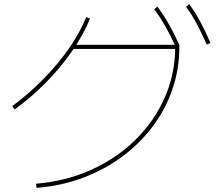

<svg xmlns="http://www.w3.org/2000/svg" viewBox="-20 -875 1040 926"><path d="M154 11Q298 -1 420 -56Q542 -111 633 -200.5Q724 -290 774.5 -404.5Q825 -519 825 -649L835 -639H330V-659H844L845 -658V-649Q845 -542 811.5 -444.5Q778 -347 716 -264.5Q654 -182 568.5 -119Q483 -56 378.5 -17Q274 22 156 31ZM39 -363Q121 -424 190.5 -495Q260 -566 313 -642Q366 -718 396 -793L414 -785Q383 -709 329.5 -631Q276 -553 205 -480.5Q134 -408 51 -347ZM827 -650Q801 -707 776.5 -750Q752 -793 724 -831L739 -843Q771 -800 796 -755.5Q821 -711 845 -658ZM977 -660Q952 -717 928.5 -761Q905 -805 877 -843L893 -855Q924 -812 948 -766.5Q972 -721 995 -668Z"/></svg>

Font: M PLUS 1 Thin
Style: Regular
Weight: 100
Designer: Coji Morishita
Foundry: UNDERFOREST DESIGN
Version: Version 1.001